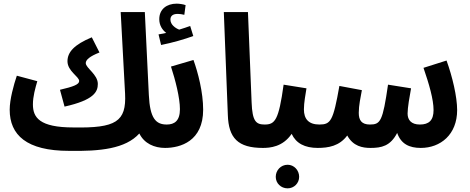

<svg xmlns="http://www.w3.org/2000/svg" viewBox="-20 -804 2570 1050"><path d="M357 21C527 24 666 10 742 -74C769 -19 824 5 883 5C928 5 954 -23 954 -61C954 -95 933 -123 892 -123C832 -123 800 -157 794 -284L772 -738H640L664 -292C672 -138 613 -103 382 -107C195 -107 160 -162 160 -233C160 -277 173 -322 184 -360L72 -390C55 -340 33 -260 33 -204C33 -66 125 21 357 21ZM333 -221C494 -257 515 -302 515 -345C515 -397 449 -432 449 -459C449 -477 471 -496 524 -517L482 -600C386 -560 349 -519 349 -469C349 -415 413 -385 413 -361C413 -342 381 -330 308 -313Z M861 -558C922 -570 991 -590 1037 -607L1020 -662C1002 -655 982 -649 960 -642C939 -650 912 -669 912 -697C912 -716 924 -728 952 -728C963 -728 976 -726 988 -723L995 -776C982 -781 960 -784 946 -784C892 -784 851 -754 851 -699C851 -665 868 -640 889 -624C878 -621 865 -619 847 -616ZM882 5C967 5 1091 -32 1091 -204C1091 -299 1063 -407 1038 -476L915 -440C939 -367 964 -269 964 -207C964 -143 934 -123 892 -123Z M1418 5C1464 5 1489 -21 1489 -61C1489 -97 1469 -123 1428 -123C1380 -123 1360 -140 1356 -244L1336 -738H1204L1226 -175C1230 -49 1281 5 1418 5Z M1417 5C1456 5 1526 0 1575 -72C1599 -20 1647 5 1718 5C1764 5 1788 -21 1788 -61C1788 -95 1768 -123 1727 -123C1668 -123 1642 -153 1642 -206C1642 -243 1651 -288 1656 -321L1531 -341C1504 -146 1484 -123 1427 -123ZM1553 226C1588 226 1616 198 1616 163C1616 127 1588 97 1553 97C1516 97 1488 127 1488 163C1488 198 1516 226 1553 226Z M1716 5C1776 5 1836 -5 1879 -63C1911 -4 1963 5 2006 5C2066 5 2115 -5 2152 -77C2173 -17 2218 5 2281 5C2389 5 2480 -68 2480 -202C2480 -275 2454 -385 2422 -473L2296 -433C2327 -343 2351 -260 2351 -202C2351 -146 2326 -123 2276 -123C2229 -123 2209 -148 2209 -183C2209 -215 2220 -278 2228 -321L2102 -341C2073 -141 2061 -123 2003 -123C1957 -123 1942 -147 1942 -187C1942 -228 1952 -272 1959 -311L1836 -334C1802 -142 1789 -123 1726 -123Z"/></svg>

Font: Noto Sans Arabic UI XCn
Style: Bold
Weight: 700
Width: 2
Designer: Monotype Design Team, Nadine Chahine and Nizar Qandah
Foundry: Monotype Imaging Inc.
Version: Version 2.010